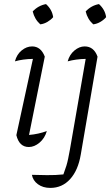

<svg xmlns="http://www.w3.org/2000/svg" viewBox="-20 -713 545 939"><path d="M209 -72Q199 -37 173.5 -15.5Q148 6 121 6Q74 6 60 -52L141 -425Q91 -424 53 -413Q62 -447 86 -466.5Q110 -486 137 -486Q180 -486 199 -436L122 -53Q168 -57 209 -72ZM205 -693Q235 -666 240 -629Q229 -616 212 -606Q195 -596 177 -594Q149 -619 140 -657Q167 -686 205 -693ZM457 -436 375 43Q362 120 323 163Q284 206 226 206Q190 206 165.5 188Q141 170 136 142Q168 143 210 143.5Q252 144 290 140Q299 116 304.5 98Q310 80 313.5 62Q317 44 322 18L399 -425Q351 -424 311 -413Q320 -446 344 -466Q368 -486 394 -486Q439 -486 457 -436ZM464 -693Q494 -666 499 -629Q488 -616 471 -606Q454 -596 436 -594Q408 -619 399 -657Q426 -686 464 -693Z"/></svg>

Font: Piazzolla Light
Style: Italic
Weight: 300
Italic angle: -11.3°
Designer: Juan Pablo del Peral
Foundry: Huerta Tipografica
Version: Version 1.330